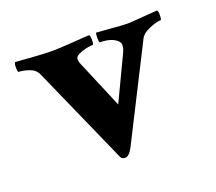

<svg xmlns="http://www.w3.org/2000/svg" viewBox="-84 -545 751 667"><g transform="rotate(-20 291.5 -211.5)"><path d="M274.4 10.7Q263.7 10.7 258.8 2.9L96.7 -362.3Q87.9 -381.8 65.4 -389.2Q43 -396.5 28.3 -396.5Q24.4 -396.5 24.4 -416Q24.4 -428.7 28.3 -432.6Q34.2 -432.6 50.8 -431.2Q67.4 -429.7 89.4 -428.2Q111.3 -426.8 130.9 -425.8Q150.4 -424.8 162.1 -424.8Q174.8 -424.8 193.8 -425.8Q212.9 -426.8 240.2 -428.7Q266.6 -430.7 282.2 -431.6Q297.9 -432.6 301.8 -432.6Q305.7 -428.7 305.7 -413.1Q305.7 -396.5 301.8 -396.5Q292 -396.5 276.4 -393.1Q260.7 -389.6 248 -383.3Q235.4 -377 235.4 -367.2Q235.4 -360.4 238.3 -352.5L314.5 -171.9L391.6 -334Q405.3 -363.3 392.6 -376Q372.1 -396.5 328.1 -396.5Q325.2 -398.4 325.2 -412.1Q325.2 -424.8 327.1 -432.6L380.9 -428.7Q400.4 -426.8 415 -425.8Q429.7 -424.8 440.4 -424.8Q452.1 -424.8 467.3 -426.3Q482.4 -427.7 501 -428.7L552.7 -432.6Q556.6 -428.7 556.6 -416Q556.6 -396.5 552.7 -396.5Q543 -396.5 527.3 -391.6Q511.7 -386.7 497.1 -378.4Q482.4 -370.1 475.6 -357.4L303.7 -17.6Q289.1 10.7 274.4 10.7Z"/></g></svg>

Font: Crimson Text Bold
Style: Bold
Weight: 700
Designer: Sebastian Kosch
Foundry: Sebastian Kosch
Version: Version 1.10 July 1, 2025